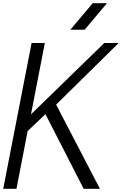

<svg xmlns="http://www.w3.org/2000/svg" viewBox="-28 -1187 766 1207"><path d="M414.1 -1000 554.7 -1166.7H644.5L503.9 -1000ZM75.5 0H-7.8L170.6 -916.7H253.9L166.7 -468.1L627.6 -916.7H718.1L324.9 -529.3L600.3 0H498L257.8 -469.4L145.8 -363.3Z"/></svg>

Font: Monoid
Style: Italic
Weight: 400
Width: 4
Italic angle: -11°
Monospace: yes
Version: Version 0.61